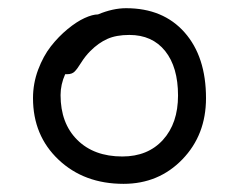

<svg xmlns="http://www.w3.org/2000/svg" viewBox="-20 -474 580 466"><path d="M279.8 -27.8Q184.1 -27.8 122.1 -86.4Q60.1 -145 60.1 -235.8Q60.1 -271.5 72.5 -304.7Q85 -337.9 103.5 -361.6Q122.1 -385.3 144 -403.3Q166 -421.4 185.3 -430.2Q204.6 -439 217.8 -439Q253.9 -454.1 286.1 -454.1Q376 -454.1 428 -395.3Q480 -336.4 480 -235.8Q480 -146.5 422.6 -87.2Q365.2 -27.8 279.8 -27.8ZM127 -243.2Q127 -174.8 167.5 -134.5Q208 -94.2 276.9 -94.2Q338.9 -94.2 375.5 -134.5Q412.1 -174.8 412.1 -242.2Q412.1 -311 380.9 -350.1Q349.6 -389.2 293.9 -389.2Q262.2 -389.2 240.7 -379.6Q219.2 -370.1 199.2 -350.1Q187 -337.9 177.2 -322.3Q167.5 -306.6 161.1 -300.3Q154.8 -293.9 143.1 -293.9H138.2Q127 -269 127 -243.2Z"/></svg>

Font: Shantell Sans Irregular
Style: Regular
Weight: 300
Designer: Stephen Nixon, Anya Danilova, Shantell Martin
Foundry: Arrow Type
Version: Version 1.006;[9816181b4]